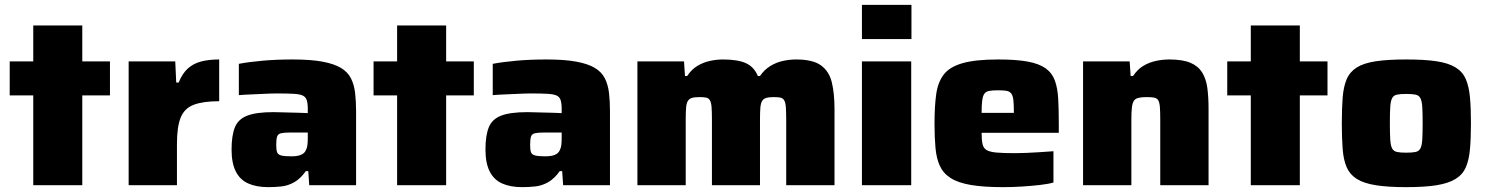

<svg xmlns="http://www.w3.org/2000/svg" viewBox="-20 -763 6119 791"><path d="M117 0V-370H20V-510H117V-658H319V-510H433V-370H319V0Z M510 0V-510H702L706 -423H716Q731 -460 753.5 -480.5Q776 -501 808 -509.5Q840 -518 883 -518V-346Q817 -346 778.5 -331.5Q740 -317 724.5 -279Q709 -241 709 -170V0Z M1085 8Q1037 8 1003 -7Q969 -22 951.5 -56.5Q934 -91 934 -147Q934 -204 947.5 -238Q961 -272 998.5 -286.5Q1036 -301 1106 -301Q1114 -301 1130.5 -300.5Q1147 -300 1168 -299.5Q1189 -299 1209.5 -298.5Q1230 -298 1248 -297V-314Q1248 -338 1243.5 -351Q1239 -364 1227 -369.5Q1215 -375 1190 -376.5Q1165 -378 1123 -378Q1099 -378 1070.5 -376.5Q1042 -375 1014 -374Q986 -373 964 -371V-500Q1006 -508 1062.5 -513Q1119 -518 1186 -518Q1260 -518 1308.5 -509Q1357 -500 1385 -483Q1413 -466 1426 -440Q1439 -414 1443 -380Q1447 -346 1447 -304V0H1254L1250 -58H1240Q1218 -27 1192.5 -12.5Q1167 2 1140 5Q1113 8 1085 8ZM1180 -119Q1197 -119 1208.5 -121.5Q1220 -124 1228 -129.5Q1236 -135 1240 -144Q1245 -153 1246.5 -165.5Q1248 -178 1248 -194V-217H1175Q1150 -217 1137.5 -214Q1125 -211 1121.5 -200Q1118 -189 1118 -165Q1118 -146 1121.5 -136Q1125 -126 1138.5 -122.5Q1152 -119 1180 -119Z M1616 0V-370H1519V-510H1616V-658H1818V-510H1932V-370H1818V0Z M2131 8Q2083 8 2049 -7Q2015 -22 1997.5 -56.5Q1980 -91 1980 -147Q1980 -204 1993.5 -238Q2007 -272 2044.5 -286.5Q2082 -301 2152 -301Q2160 -301 2176.5 -300.5Q2193 -300 2214 -299.5Q2235 -299 2255.5 -298.5Q2276 -298 2294 -297V-314Q2294 -338 2289.5 -351Q2285 -364 2273 -369.5Q2261 -375 2236 -376.5Q2211 -378 2169 -378Q2145 -378 2116.5 -376.5Q2088 -375 2060 -374Q2032 -373 2010 -371V-500Q2052 -508 2108.5 -513Q2165 -518 2232 -518Q2306 -518 2354.5 -509Q2403 -500 2431 -483Q2459 -466 2472 -440Q2485 -414 2489 -380Q2493 -346 2493 -304V0H2300L2296 -58H2286Q2264 -27 2238.5 -12.5Q2213 2 2186 5Q2159 8 2131 8ZM2226 -119Q2243 -119 2254.5 -121.5Q2266 -124 2274 -129.5Q2282 -135 2286 -144Q2291 -153 2292.5 -165.5Q2294 -178 2294 -194V-217H2221Q2196 -217 2183.5 -214Q2171 -211 2167.5 -200Q2164 -189 2164 -165Q2164 -146 2167.5 -136Q2171 -126 2184.5 -122.5Q2198 -119 2226 -119Z M2606 0V-510H2798L2802 -450H2811Q2829 -477 2853 -491.5Q2877 -506 2904.5 -512Q2932 -518 2958 -518Q3020 -518 3053.5 -502.5Q3087 -487 3102 -450H3111Q3129 -476 3153.5 -491Q3178 -506 3205.5 -512Q3233 -518 3260 -518Q3329 -518 3362.5 -493.5Q3396 -469 3407 -423.5Q3418 -378 3418 -313V0H3219V-269Q3219 -303 3217.5 -322Q3216 -341 3210.5 -350Q3205 -359 3194.5 -361Q3184 -363 3167 -363Q3148 -363 3136.5 -359.5Q3125 -356 3119.5 -346.5Q3114 -337 3112.5 -318.5Q3111 -300 3111 -270V0H2913V-269Q2913 -303 2911.5 -322Q2910 -341 2904.5 -350Q2899 -359 2889 -361Q2879 -363 2861 -363Q2842 -363 2830.5 -359.5Q2819 -356 2813.5 -346.5Q2808 -337 2806.5 -318.5Q2805 -300 2805 -270V0Z M3531 -602V-743H3735V-602ZM3531 0V-510H3734V0Z M4113 8Q4032 8 3979.5 -1Q3927 -10 3896.5 -29.5Q3866 -49 3852 -79.5Q3838 -110 3834 -153.5Q3830 -197 3830 -254Q3830 -325 3837 -375Q3844 -425 3868.5 -456.5Q3893 -488 3946.5 -503Q4000 -518 4092 -518Q4166 -518 4213 -509.5Q4260 -501 4287 -482Q4314 -463 4325.5 -432Q4337 -401 4339.5 -357Q4342 -313 4342 -254V-216H4024Q4024 -186 4028 -169Q4032 -152 4045 -144.5Q4058 -137 4085.5 -134.5Q4113 -132 4160 -132Q4180 -132 4206.5 -133Q4233 -134 4262.5 -136Q4292 -138 4320 -140V-11Q4299 -5 4264.5 -1Q4230 3 4190.5 5.5Q4151 8 4113 8ZM4157 -280V-299Q4157 -331 4155 -350Q4153 -369 4146 -378Q4139 -387 4125.5 -389Q4112 -391 4091 -391Q4069 -391 4055.5 -388.5Q4042 -386 4035.5 -377Q4029 -368 4026.5 -349Q4024 -330 4024 -298H4175Z M4442 0V-510H4634L4638 -450H4648Q4666 -477 4690 -491.5Q4714 -506 4742 -512Q4770 -518 4797 -518Q4852 -518 4884 -504.5Q4916 -491 4932.5 -464.5Q4949 -438 4954 -400.5Q4959 -363 4959 -314V0H4760V-269Q4760 -303 4758.5 -322Q4757 -341 4751.5 -350Q4746 -359 4734 -361Q4722 -363 4703 -363Q4682 -363 4669 -359.5Q4656 -356 4650.5 -346.5Q4645 -337 4643 -318.5Q4641 -300 4641 -270V0Z M5133 0V-370H5036V-510H5133V-658H5335V-510H5449V-370H5335V0Z M5773 8Q5697 8 5647.5 0Q5598 -8 5569.5 -26Q5541 -44 5528 -74Q5515 -104 5511.5 -149Q5508 -194 5508 -255Q5508 -317 5511.5 -361.5Q5515 -406 5528 -436.5Q5541 -467 5569.5 -485Q5598 -503 5647.5 -510.5Q5697 -518 5773 -518Q5850 -518 5899 -510.5Q5948 -503 5977 -485Q6006 -467 6019 -436.5Q6032 -406 6036 -361.5Q6040 -317 6040 -255Q6040 -194 6036 -149Q6032 -104 6019 -74Q6006 -44 5977 -26Q5948 -8 5899 0Q5850 8 5773 8ZM5773 -134Q5798 -134 5812 -137Q5826 -140 5832 -152Q5838 -164 5839.5 -188.5Q5841 -213 5841 -255Q5841 -298 5839.5 -322Q5838 -346 5832 -358Q5826 -370 5812.5 -373Q5799 -376 5773 -376Q5748 -376 5734.5 -373Q5721 -370 5715 -358Q5709 -346 5707.5 -322Q5706 -298 5706 -255Q5706 -213 5707.5 -188.5Q5709 -164 5715 -152Q5721 -140 5735 -137Q5749 -134 5773 -134Z"/></svg>

Font: Saira SemiExpanded ExtraBold
Style: Regular
Weight: 800
Width: 6
Designer: Hector Gatti with collaboration of the Omnibus-Type team
Foundry: Omnibus-Type
Version: Version 1.101